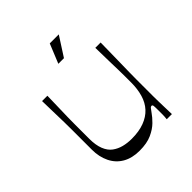

<svg xmlns="http://www.w3.org/2000/svg" viewBox="-183 -777 918 918"><g transform="rotate(-45 275.5 -318.5)"><path d="M238 15Q188 15 152.5 -5.5Q117 -26 98.5 -64Q80 -102 80 -150Q80 -195 80 -227Q80 -259 80 -285Q80 -311 79.5 -338Q79 -365 78 -399Q77 -433 76 -483H112Q111 -434 110 -401Q109 -368 108.5 -343.5Q108 -319 108 -298Q108 -277 108 -253.5Q108 -230 108 -196Q108 -153 119.5 -124Q131 -95 151.5 -80Q172 -65 197.5 -58.5Q223 -52 252 -52Q301 -52 337 -65.5Q373 -79 396 -104Q419 -129 429.5 -165Q440 -201 440 -244Q440 -268 440 -285.5Q440 -303 439.5 -325.5Q439 -348 438 -385Q437 -422 436 -483H472Q471 -411 470 -363.5Q469 -316 468.5 -285.5Q468 -255 468 -235Q468 -215 468 -199.5Q468 -184 468 -166Q468 -142 468 -124Q468 -106 468.5 -89Q469 -72 469.5 -51Q470 -30 471 0H436Q438 -17 438 -30Q438 -43 438 -53Q438 -80 437 -88.5Q436 -97 430 -97Q425 -97 421 -92.5Q417 -88 405 -71Q395 -56 374.5 -35.5Q354 -15 321 0Q288 15 238 15ZM257 -554 297 -652H358L295 -554Z"/></g></svg>

Font: Ojuju ExtraLight
Style: Regular
Weight: 400
Version: Version 1.000